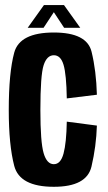

<svg xmlns="http://www.w3.org/2000/svg" viewBox="-20 -731 425 756"><path d="M192 4.5Q57.5 4.5 36 -78Q14.5 -160.5 14.5 -297.5Q14.5 -444.5 36 -523.8Q57.5 -603 192 -603Q322 -603 340.5 -527.5Q359 -452 361.5 -358L243 -343.5Q241.5 -438 230.2 -475.8Q219 -513.5 192 -513.5Q164.5 -513.5 151.8 -474.2Q139 -435 139 -297.5Q139 -171.5 151.8 -128Q164.5 -84.5 192 -84.5Q219 -84.5 230.2 -126.5Q241.5 -168.5 243 -252L361.5 -236.5Q359 -155 340.2 -75.2Q321.5 4.5 192 4.5ZM89 -621.5 153 -711H232L296 -621.5H232.5L192 -683L151.5 -621.5Z"/></svg>

Font: Anybody Condensed SemiBold
Style: Regular
Weight: 600
Width: 3
Designer: Tyler Finck
Foundry: Etcetera Type Company
Version: Version 1.010; ttfautohint (v1.8.3) -l 8 -r 50 -G 200 -x 14 